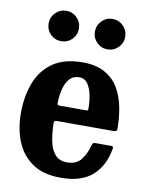

<svg xmlns="http://www.w3.org/2000/svg" viewBox="-86 -822 691 899"><g transform="rotate(10 259.0 -373.0)"><path d="M29.5 -250Q29.5 -330 53.8 -394.5Q78 -459 132 -497Q186 -535 274 -535Q340 -535 382 -510.2Q424 -485.5 446.8 -445.2Q469.5 -405 478.5 -356.5Q487.5 -308 487.5 -260.5Q487.5 -249.5 484.2 -246.5Q481 -243.5 470 -243.5H202.5Q193.5 -243.5 191 -240.8Q188.5 -238 188.5 -229Q189.5 -183.5 197.2 -145.2Q205 -107 225 -84Q245 -61 282 -61Q325.5 -61 348 -89Q370.5 -117 382 -161Q383 -166.5 386.2 -169.8Q389.5 -173 397.5 -173H470Q479 -173 481 -170.5Q483 -168 482 -161.5Q468 -78 415.5 -31.5Q363 15 266 15Q180 15 128 -22Q76 -59 52.8 -119.5Q29.5 -180 29.5 -250ZM204.5 -316.5H324Q334 -316.5 335.8 -318Q337.5 -319.5 337.5 -327.5Q337.5 -357.5 331.5 -389Q325.5 -420.5 311 -442Q296.5 -463.5 270 -463.5Q241.5 -463.5 224.5 -444.5Q207.5 -425.5 199.8 -395.5Q192 -365.5 191 -332Q190.5 -323 192 -319.8Q193.5 -316.5 204.5 -316.5ZM376.5 -615Q346.5 -615 325.5 -636Q304.5 -657 304.5 -687Q304.5 -717 325.5 -738.2Q346.5 -759.5 376.5 -759.5Q406.5 -759.5 427.5 -738.2Q448.5 -717 448.5 -687Q448.5 -657 427.5 -636Q406.5 -615 376.5 -615ZM156.5 -615Q126.5 -615 105.5 -636Q84.5 -657 84.5 -687Q84.5 -717 105.5 -738.2Q126.5 -759.5 156.5 -759.5Q186.5 -759.5 207.5 -738.2Q228.5 -717 228.5 -687Q228.5 -657 207.5 -636Q186.5 -615 156.5 -615Z"/></g></svg>

Font: Besley* Narrow
Style: Bold
Weight: 700
Width: 4
Designer: Owen Earl
Foundry: indestructible type*
Version: Version 3.000; ttfautohint (v1.8.3)